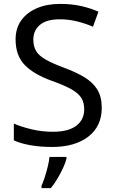

<svg xmlns="http://www.w3.org/2000/svg" viewBox="-20 -744 589 985"><path d="M502 -191Q502 -96 433 -43Q364 10 247 10Q187 10 136 1Q85 -8 51 -24V-110Q87 -94 140.5 -81Q194 -68 251 -68Q331 -68 371.5 -99Q412 -130 412 -183Q412 -218 397 -242Q382 -266 345.5 -286.5Q309 -307 244 -330Q153 -363 106.5 -411Q60 -459 60 -542Q60 -599 89 -639.5Q118 -680 169.5 -702Q221 -724 288 -724Q347 -724 396 -713Q445 -702 485 -684L457 -607Q420 -623 376.5 -634Q333 -645 286 -645Q219 -645 185 -616.5Q151 -588 151 -541Q151 -505 166 -481Q181 -457 215 -438Q249 -419 307 -397Q370 -374 413.5 -347.5Q457 -321 479.5 -284Q502 -247 502 -191ZM321 70Q317 88 304.5 115.5Q292 143 275.5 171Q259 199 241 221H193V209Q201 192 209.5 165.5Q218 139 225 110.5Q232 82 234 61H321Z"/></svg>

Font: Noto Sans Medefaidrin
Style: Regular
Weight: 400
Designer: Dalton Maag Ltd
Foundry: Dalton Maag Ltd
Version: Version 1.002; ttfautohint (v1.8.4.7-5d5b)